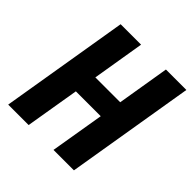

<svg xmlns="http://www.w3.org/2000/svg" viewBox="-185 -840 983 983"><g transform="rotate(45 306.0 -349.0)"><path d="M397 -293H217L168 0H20L136 -698H284L237 -414H417L464 -698H612L496 0H348Z"/></g></svg>

Font: iA Writer Mono V
Style: Regular
Weight: 400
Italic angle: -9.5°
Designer: Mike Abbink, Paul van der Laan, Pieter van Rosmalen
Foundry: Bold Monday
Version: Version 2.000